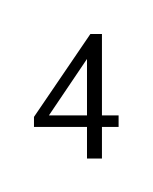

<svg xmlns="http://www.w3.org/2000/svg" viewBox="-20 21 90 113"><path d="M31.2 95.7H0V89.8L33.2 41H40V88.9H49.8V95.7H40V114.3H31.2ZM31.2 88.9V55.7L8.8 88.9Z"/></svg>

Font: Libre Barcode EAN13 Text
Style: Regular
Weight: 400
Version: Version 1.008; ttfautohint (v1.8.3)